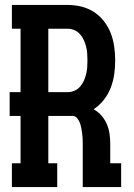

<svg xmlns="http://www.w3.org/2000/svg" viewBox="-20 -755 540 775"><path d="M28 0V-96H63V-287H19V-383H63V-639H28V-735H253Q281 -735 308 -728.5Q335 -722 358.5 -707Q382 -692 399.5 -669.5Q417 -647 427 -621Q437 -595 441 -567Q445 -539 445 -511Q445 -483 441 -455Q437 -427 427 -401Q417 -375 399.5 -352.5Q382 -330 358 -314Q376 -304 389.5 -288.5Q403 -273 411 -254.5Q419 -236 422 -215.5Q425 -195 425 -175V-96H469V0H314V-175Q314 -186 313.5 -196.5Q313 -207 311.5 -217.5Q310 -228 308 -239Q306 -250 302 -260Q298 -270 291 -278.5Q284 -287 273 -287H175V-96H211V0ZM175 -383H253Q267 -383 280 -388.5Q293 -394 302.5 -404.5Q312 -415 318 -428Q324 -441 327.5 -455Q331 -469 332 -483Q333 -497 333 -511Q333 -525 332 -539Q331 -553 327.5 -567Q324 -581 318 -594Q312 -607 302.5 -617.5Q293 -628 280 -633.5Q267 -639 253 -639H175Z"/></svg>

Font: Iosevka Gothic
Style: Bold
Weight: 700
Monospace: yes
Designer: Belleve Invis
Foundry: Belleve Invis
Version: Version 15.5.1; ttfautohint (v1.8.4)